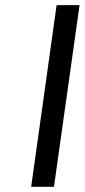

<svg xmlns="http://www.w3.org/2000/svg" viewBox="-20 -720 328 740"><path d="M198.2 -700.2H286.6L188 0H100.1Z"/></svg>

Font: Fivo Sans
Style: Italic
Weight: 400
Designer: Alexander Slobzheninov
Foundry: Alexander Slobzheninov
Version: 1.0